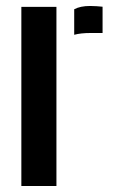

<svg xmlns="http://www.w3.org/2000/svg" viewBox="-20 -623 382 643"><path d="M228.5 -506.5V-592Q249 -603 281.5 -603Q293 -603 304 -602.2Q315 -601.5 323.5 -600.5V-512.5H283Q250.5 -512.5 228.5 -506.5ZM51.5 0V-600H169V0Z"/></svg>

Font: Big Shoulders Stencil Text
Style: Bold
Weight: 700
Designer: Patric King
Foundry: XO Type Co
Version: Version 1.000